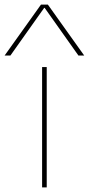

<svg xmlns="http://www.w3.org/2000/svg" viewBox="-73 -810 384 830"><path d="M109 0V-520H129V0ZM-53 -570 104 -790H134L291 -570H266L120 -776H118L-28 -570Z"/></svg>

Font: M PLUS 1 Thin Thin
Style: Regular
Weight: 250
Version: Version 1.001